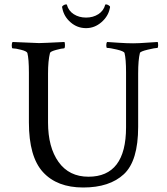

<svg xmlns="http://www.w3.org/2000/svg" viewBox="-20 -833 742 853"><path d="M447.3 -811.5Q447.3 -813.5 451.2 -813.5Q456.1 -813.5 462.4 -809.6Q468.8 -805.7 468.8 -802.7V-799.8Q467.8 -796.9 467.8 -795.9Q460.9 -760.7 430.7 -734.4Q400.4 -708 362.3 -708Q323.2 -708 293.5 -733.9Q263.7 -759.8 256.8 -796.9Q256.8 -797.9 255.9 -800.8V-802.7Q255.9 -805.7 262.2 -809.6Q268.6 -813.5 273.4 -813.5Q277.3 -813.5 277.3 -811.5Q284.2 -785.2 307.6 -770Q331.1 -754.9 362.3 -754.9Q393.6 -754.9 417 -770Q440.4 -785.2 447.3 -811.5ZM153.3 -641.6Q168.9 -641.6 266.6 -646.5Q268.6 -640.6 268.6 -632.8Q268.6 -618.2 264.6 -618.2Q254.9 -618.2 229.5 -611.3Q204.1 -604.5 202.1 -597.7Q193.4 -563.5 193.4 -506.8V-289.1Q193.4 -178.7 240.2 -113.3Q287.1 -47.9 373 -47.9Q540 -47.9 540 -267.6V-511.7Q540 -571.3 533.2 -597.7Q530.3 -605.5 499.5 -612.8Q468.8 -620.1 456.1 -620.1Q452.1 -620.1 452.1 -631.3Q452.1 -642.6 456.1 -646.5Q468.8 -645.5 506.8 -643.1Q544.9 -640.6 571.3 -640.6Q596.7 -640.6 635.3 -643.6Q673.8 -646.5 680.7 -646.5Q682.6 -640.6 682.6 -631.8Q682.6 -620.1 678.7 -620.1Q668.9 -620.1 636.2 -612.3Q603.5 -604.5 601.6 -597.7Q593.8 -567.4 593.8 -506.8V-269.5Q593.8 -118.2 530.3 -59.1Q466.8 0 349.6 0Q233.4 0 170.9 -68.4Q108.4 -136.7 108.4 -289.1V-510.7Q108.4 -571.3 101.6 -597.7Q98.6 -605.5 73.7 -611.8Q48.8 -618.2 36.1 -618.2Q32.2 -618.2 32.2 -630.9Q32.2 -642.6 36.1 -646.5Q148.4 -641.6 153.3 -641.6Z"/></svg>

Font: Crimson Text
Style: Roman
Weight: 400
Version: Version 0.13